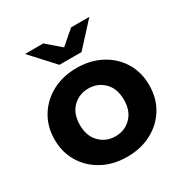

<svg xmlns="http://www.w3.org/2000/svg" viewBox="-173 -891 1001 1039"><g transform="rotate(-30 327.5 -371.5)"><path d="M328 8Q242 8 175.5 -27.5Q109 -63 70.5 -125.5Q32 -188 32 -269Q32 -350 70.5 -412.5Q109 -475 175.5 -510.5Q242 -546 328 -546Q413 -546 480 -510.5Q547 -475 585 -412.5Q623 -350 623 -269Q623 -188 585 -125.5Q547 -63 480 -27.5Q413 8 328 8ZM328 -120Q386 -120 425.5 -160Q465 -200 465 -269Q465 -339 425.5 -378.5Q386 -418 328 -418Q269 -418 229.5 -378.5Q190 -339 190 -269Q190 -200 229.5 -160Q269 -120 328 -120ZM257 -607 125 -751H239L326 -676L413 -751H527L395 -607Z"/></g></svg>

Font: Montserrat
Style: Bold
Weight: 700
Designer: Julieta Ulanovsky
Foundry: Julieta Ulanovsky
Version: Version 9.000; ttfautohint (v1.8.4.7-5d5b)